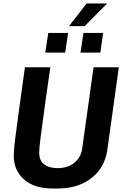

<svg xmlns="http://www.w3.org/2000/svg" viewBox="-20 -1072 720 1102"><path d="M282 10Q176 10 117.5 -42.5Q59 -95 59 -177Q59 -189 60 -204Q61 -219 63 -240Q65 -261 69 -290Q73 -319 78 -357Q83 -395 89.5 -443Q96 -491 104.5 -551.5Q113 -612 123 -686H269Q254 -584 243.5 -509Q233 -434 226 -380.5Q219 -327 214 -291Q209 -255 207 -232.5Q205 -210 205 -196Q205 -151 233 -129Q261 -107 312 -107Q370 -107 408 -139Q446 -171 452 -221L517 -686H662L597 -219Q588 -148 550.5 -97Q513 -46 452 -18Q391 10 308 10ZM376 -922 477 -1052H593L592 -1049L466 -922ZM240 -770 257 -883H371L354 -770ZM442 -770 459 -883H572L556 -770Z"/></svg>

Font: Chivo SemiBold
Style: Italic
Weight: 600
Italic angle: -8.05°
Designer: Hector Gatti
Foundry: Omnibus-Type
Version: Version 2.002